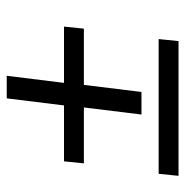

<svg xmlns="http://www.w3.org/2000/svg" viewBox="-10 -563 550 570"><g transform="rotate(-90 265.0 -278.0)"><path d="M210 -133 231 -304H65L71 -363H237L258 -533H325L304 -363H471L465 -304H298L277 -133ZM28 -23 34 -82H434L428 -23Z"/></g></svg>

Font: Faustina
Style: Italic
Weight: 400
Italic angle: -8°
Designer: Alfonso Garcia
Foundry: http://www.omnibus-type.com
Version: Version 1.200